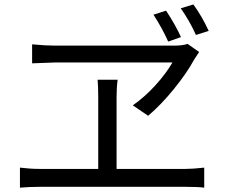

<svg xmlns="http://www.w3.org/2000/svg" viewBox="-20 -869 1040 879"><path d="M935.5 -727.5 877 -709Q849.6 -770.5 807.6 -831.1L865.2 -848.6Q903.3 -796.9 935.5 -727.5ZM808.6 -699.2 750 -678.7Q723.6 -738.3 682.6 -801.8L740.2 -820.3Q782.2 -756.8 808.6 -699.2ZM769.5 -583H233.4L127 -579.1V-666Q189.5 -660.2 228.5 -660.2H780.3Q815.4 -660.2 838.9 -668L891.6 -630.9Q871.1 -600.6 869.1 -596.7Q835.9 -535.2 776.9 -462.4Q717.8 -389.6 658.2 -338.9L587.9 -386.7Q642.6 -424.8 691.4 -478.5Q740.2 -532.2 769.5 -583ZM513.7 -95.7H830.1Q862.3 -95.7 915 -101.6V-9.8Q887.7 -13.7 830.1 -13.7H162.1Q114.3 -13.7 71.3 -9.8V-101.6Q118.2 -95.7 162.1 -95.7H429.7V-423.8Q429.7 -475.6 426.8 -503.9H518.6Q513.7 -468.8 513.7 -423.8Z"/></svg>

Font: GenYoGothic TW TTF Regular
Style: Regular
Weight: 400
Version: Version 1.300